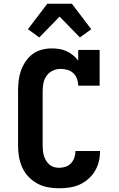

<svg xmlns="http://www.w3.org/2000/svg" viewBox="-20 -1003 640 1031"><path d="M297 8Q267 8 237 2.5Q207 -3 180.5 -17.5Q154 -32 133 -54Q112 -76 99.5 -103.5Q87 -131 82 -161Q77 -191 77 -221V-514Q77 -542 80 -569Q83 -596 92 -622Q101 -648 116.5 -671.5Q132 -695 153.5 -711.5Q175 -728 202 -735.5Q229 -743 257 -743Q277 -743 297.5 -740Q318 -737 336.5 -728.5Q355 -720 371.5 -707Q388 -694 400 -678V-735H515V-543H400Q400 -561 393.5 -579.5Q387 -598 373.5 -610.5Q360 -623 341.5 -628Q323 -633 304 -633Q283 -633 263 -623.5Q243 -614 230.5 -596.5Q218 -579 213.5 -557.5Q209 -536 209 -514V-221Q209 -207 210.5 -193Q212 -179 216 -166Q220 -153 227.5 -140.5Q235 -128 245.5 -119Q256 -110 269.5 -106Q283 -102 297 -102Q315 -102 332 -107.5Q349 -113 361 -126Q373 -139 379 -156Q385 -173 385 -190V-192H517V-188Q517 -160 510 -133Q503 -106 488.5 -82.5Q474 -59 452.5 -40.5Q431 -22 405.5 -11Q380 0 352.5 4Q325 8 297 8ZM191 -802 130 -846 234 -983H366L470 -846L409 -802L300 -914Z"/></svg>

Font: Iosevka HT Extrabold Extended
Style: Regular
Weight: 800
Width: 7
Monospace: yes
Designer: Belleve Invis
Foundry: Belleve Invis
Version: Version 32.3.0; ttfautohint (v1.8.4)